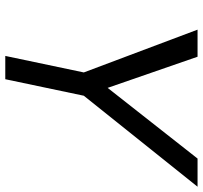

<svg xmlns="http://www.w3.org/2000/svg" viewBox="-40 -710 750 709"><g transform="rotate(90 334.5 -355.0)"><path d="M186 0 247 -290 89 -710H189L304 -378L565 -710H669L333 -290L272 0Z"/></g></svg>

Font: Geist Regular
Style: Italic
Weight: 400
Italic angle: -12°
Designer: Basement.studio, Andrés Briganti, Mateo Zaragoza
Foundry: Basement.studio, Vercel, Andrés Briganti, Guido Ferreyra, Mateo Zaragoza
Version: Version 1.500; ttfautohint (v1.8.4.7-5d5b)